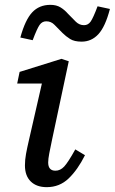

<svg xmlns="http://www.w3.org/2000/svg" viewBox="-20 -761 474 793"><path d="M83 -78Q83 -101 87.5 -125.5Q92 -150 99 -180L153 -416H51L61 -464L234 -518L264 -508L195 -184Q188 -151 183.5 -127.5Q179 -104 179 -90Q179 -56 209 -56Q229 -56 245 -73Q261 -90 291 -144L331 -120Q301 -60 263.5 -24Q226 12 173 12Q131 12 107 -11.5Q83 -35 83 -78ZM64 -606Q84 -679 113 -710Q142 -741 188 -741Q213 -741 230 -730.5Q247 -720 260 -705Q279 -685 293.5 -671Q308 -657 327 -657Q344 -657 354.5 -672Q365 -687 383 -735L434 -724Q415 -651 386.5 -620Q358 -589 317 -589Q287 -589 269.5 -600Q252 -611 238 -625Q219 -644 205 -658.5Q191 -673 171 -673Q154 -673 143.5 -658Q133 -643 115 -595Z"/></svg>

Font: Source Serif 4 Caption
Style: Italic
Weight: 400
Italic angle: -12°
Designer: Frank Grießhammer
Foundry: Adobe Systems Incorporated
Version: Version 4.004;hotconv 1.0.117;makeotfexe 2.5.65602